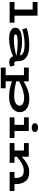

<svg xmlns="http://www.w3.org/2000/svg" viewBox="1866 -2606 958 4730"><g transform="rotate(90 2345.0 -241.0)"><path d="M538 -119V0H30V-119H214V-567H30V-686H366V-119Z M1623 -22Q1598 -6 1570.5 3Q1543 12 1505 12Q1458 12 1420.5 -14Q1383 -40 1366 -83Q1272 -39 1159 -13Q1046 13 933 13Q801 13 732 -26.5Q663 -66 663 -141Q663 -220 751 -263Q839 -306 1001 -306Q1166 -306 1348 -250Q1331 -314 1265.5 -341Q1200 -368 1069 -368Q982 -368 887 -353Q792 -338 702 -311L670 -420Q765 -450 876.5 -466.5Q988 -483 1099 -483Q1488 -483 1488 -200V-176Q1488 -144 1502.5 -128.5Q1517 -113 1539 -113Q1561 -113 1587 -127ZM974 -104Q1050 -104 1155.5 -120.5Q1261 -137 1355 -163V-166Q1182 -198 1001 -198Q916 -198 871.5 -184.5Q827 -171 827 -146Q827 -123 859.5 -113.5Q892 -104 974 -104Z M2743 -249Q2743 -169 2692.5 -109.5Q2642 -50 2555.5 -18Q2469 14 2366 14Q2178 14 1983 -58V99H2154V218H1645V99H1831V-352H1645V-471H1983V-342Q2092 -409 2196 -446.5Q2300 -484 2416 -484Q2511 -484 2585 -457Q2659 -430 2701 -377Q2743 -324 2743 -249ZM2583 -240Q2583 -296 2533 -326Q2483 -356 2388 -356Q2302 -356 2196.5 -324Q2091 -292 1983 -234V-163Q2065 -139 2161 -125Q2257 -111 2346 -111Q2418 -111 2471.5 -127.5Q2525 -144 2554 -173.5Q2583 -203 2583 -240Z M3015 -620Q3015 -655 3045 -677.5Q3075 -700 3123 -700Q3173 -700 3202.5 -678Q3232 -656 3232 -620Q3232 -586 3202.5 -564.5Q3173 -543 3123 -543Q3075 -543 3045 -565Q3015 -587 3015 -620ZM3379 -119V0H2871V-119H3056V-352H2871V-471H3208V-119Z M4686 -119V0H4215V-119H4363V-172Q4363 -249 4323 -298.5Q4283 -348 4184 -348Q4095 -348 4006.5 -299Q3918 -250 3841 -178V-119H3990V0H3504V-119H3689V-352H3504V-471H3841V-297Q3929 -381 4020.5 -432Q4112 -483 4215 -483Q4376 -483 4445.5 -389.5Q4515 -296 4515 -158V-119Z"/></g></svg>

Font: BioRhyme Expanded ExtraBold
Style: Regular
Weight: 800
Width: 7
Designer: Aoife Mooney
Foundry: Aoife Mooney Type
Version: Version 1.001